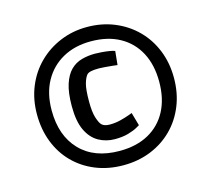

<svg xmlns="http://www.w3.org/2000/svg" viewBox="-101 -795 1038 945"><g transform="rotate(-15 417.5 -322.0)"><path d="M417 30Q340 30 276 4Q212 -22 165.5 -69Q119 -116 94 -180.5Q69 -245 69 -322Q69 -398 95.5 -462.5Q122 -527 169.5 -574Q217 -621 280.5 -647.5Q344 -674 417 -674Q493 -674 557 -647.5Q621 -621 668 -574Q715 -527 741 -462.5Q767 -398 767 -322Q767 -245 741 -180.5Q715 -116 668 -69Q621 -22 557 4Q493 30 417 30ZM409 -105Q364 -105 326.5 -126Q289 -147 267 -193Q245 -239 245 -316Q245 -385 259 -428Q273 -471 297 -495Q321 -519 353.5 -528Q386 -537 421 -537Q435 -537 455 -535.5Q475 -534 494 -531Q513 -528 522 -524L515 -454Q509 -455 490 -457Q471 -459 451 -460.5Q431 -462 422 -462Q395 -462 380.5 -458.5Q366 -455 360 -448Q349 -435 341 -406.5Q333 -378 333 -316Q333 -263 342.5 -233.5Q352 -204 362 -194Q375 -181 403 -181Q432 -181 459 -188Q486 -195 503.5 -201.5Q521 -208 521 -208L540 -141Q540 -141 523.5 -131.5Q507 -122 478 -113.5Q449 -105 409 -105ZM417 -43Q503 -43 564.5 -77Q626 -111 659 -173.5Q692 -236 692 -322Q692 -408 659 -470.5Q626 -533 564.5 -567Q503 -601 417 -601Q336 -601 274.5 -567Q213 -533 178.5 -470.5Q144 -408 144 -322Q144 -193 216 -118Q288 -43 417 -43Z"/></g></svg>

Font: Ruda Medium
Style: Regular
Weight: 500
Version: Version 2.001